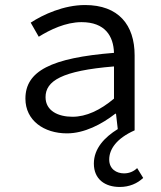

<svg xmlns="http://www.w3.org/2000/svg" viewBox="-20 -518 640 763"><path d="M456 225C494 225 526 211 549 189L525 150C513 162 495 171 473 171C443 171 414 154 414 116C414 75 443 32 515 0V-298C515 -419 451 -498 318 -498C233 -498 151 -460 102 -428L134 -372C179 -400 241 -430 304 -430C398 -430 431 -374 433 -308C182 -288 81 -235 81 -126C81 -39 155 12 246 12C315 12 384 -24 438 -66H441L448 -5C396 27 353 72 353 132C353 195 398 225 456 225ZM268 -54C212 -54 161 -77 161 -132C161 -196 225 -237 433 -254V-126C378 -80 323 -54 268 -54Z"/></svg>

Font: Hasklig
Style: Regular
Weight: 400
Monospace: yes
Designer: Paul D. Hunt, Teo Tuominen
Foundry: Adobe Systems Incorporated
Version: Version 2.030;PS 1.0;hotconv 16.6.51;makeotf.lib2.5.65220